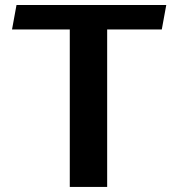

<svg xmlns="http://www.w3.org/2000/svg" viewBox="-20 -735 701 755"><path d="M401.4 0H254.4V-619.1H27.3L44.9 -715.3H633.8L616.2 -619.1H401.4Z"/></svg>

Font: Proza Libre
Style: SemiBold
Weight: 600
Designer: Jasper de Waard
Foundry: Jasper de Waard
Version: Version 1.000; ttfautohint (v1.4.1.8-43bc) -l 8 -r 50 -G 200